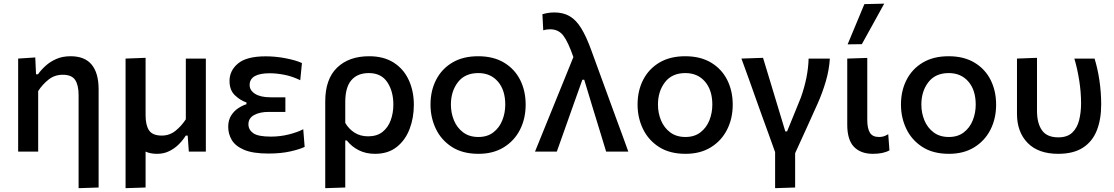

<svg xmlns="http://www.w3.org/2000/svg" viewBox="-20 -810 5953 1026"><path d="M400 195.5V-301.5Q400 -355.5 381.5 -383Q363 -410.5 315.5 -410.5Q272 -410.5 239.8 -385Q207.5 -359.5 184 -323.5V0H77V-497L168.5 -503L172.5 -413H183Q199 -436 223.5 -458.2Q248 -480.5 281.2 -495Q314.5 -509.5 357 -509.5Q433 -509.5 470 -464.5Q507 -419.5 507 -332.5V192Z M651 195.5V-497L758 -501V-194Q758 -140.5 776.8 -113Q795.5 -85.5 844.5 -85.5Q886 -85.5 917.8 -111Q949.5 -136.5 973 -172.5V-497H1080V0H989Q987.5 -21 986 -42.5L983 -85.5H972.5Q958.5 -62 936.5 -39.8Q914.5 -17.5 885.2 -2.8Q856 12 819 12Q783 12 758 0V192Z M1414.5 10.5Q1331 10.5 1284.2 -9.5Q1237.5 -29.5 1218.5 -62Q1199.5 -94.5 1199.5 -132Q1199.5 -168 1215.2 -192.8Q1231 -217.5 1253.8 -232.2Q1276.5 -247 1297 -253V-262.5Q1264 -273.5 1235.2 -301Q1206.5 -328.5 1206.5 -377.5Q1206.5 -433 1252.2 -471Q1298 -509 1400 -509Q1454 -509 1508.5 -498.2Q1563 -487.5 1593.5 -473L1584.5 -381.5Q1540.5 -402.5 1499 -410.5Q1457.5 -418.5 1421.5 -418.5Q1314 -418.5 1314 -355.5Q1314 -327 1343.2 -308.5Q1372.5 -290 1426.5 -290H1505V-212H1415.5Q1368 -212 1337.8 -195.2Q1307.5 -178.5 1307.5 -146Q1307.5 -117 1333 -98.5Q1358.5 -80 1427.5 -80Q1478 -80 1524.2 -91.8Q1570.5 -103.5 1600.5 -119.5L1608 -25Q1582.5 -12.5 1532 -1Q1481.5 10.5 1414.5 10.5Z M1718 195.5V-268Q1718 -387 1781 -448.2Q1844 -509.5 1952.5 -509.5Q2030.5 -509.5 2083.8 -475.5Q2137 -441.5 2164.2 -382.5Q2191.5 -323.5 2191.5 -250Q2191.5 -180.5 2168.8 -120.8Q2146 -61 2100 -24.5Q2054 12 1984 12Q1935.5 12 1897.5 -7Q1859.5 -26 1833 -59.5H1825V192ZM1947 -81.5Q1994.5 -81.5 2024.2 -105.2Q2054 -129 2068 -167.8Q2082 -206.5 2082 -251Q2082 -322.5 2049.5 -371Q2017 -419.5 1951 -419.5Q1890.5 -419.5 1857.8 -381.8Q1825 -344 1825 -264.5V-153Q1844.5 -120 1875.2 -100.8Q1906 -81.5 1947 -81.5Z M2537 12Q2451.5 12 2394.5 -25Q2337.5 -62 2309 -121.8Q2280.5 -181.5 2280.5 -251Q2280.5 -325.5 2310.8 -384Q2341 -442.5 2397.8 -476Q2454.5 -509.5 2535 -509.5Q2617 -509.5 2673.8 -475.2Q2730.5 -441 2759.8 -382.5Q2789 -324 2789 -251Q2789 -176.5 2758.8 -117Q2728.5 -57.5 2672 -22.8Q2615.5 12 2537 12ZM2536.5 -78Q2584.5 -78 2616.5 -102.8Q2648.5 -127.5 2664.2 -167Q2680 -206.5 2680 -251Q2680 -328.5 2640.8 -374Q2601.5 -419.5 2536 -419.5Q2464.5 -419.5 2427 -370.8Q2389.5 -322 2389.5 -251Q2389.5 -206.5 2405.8 -167Q2422 -127.5 2454.8 -102.8Q2487.5 -78 2536.5 -78Z M2839 0Q2866.5 -67.5 2896 -140.5Q2925.5 -213.5 2953.5 -282Q2974.5 -334.5 2998 -391.5Q3021 -448.5 3044 -505Q3016 -586 2990.2 -619.8Q2964.5 -653.5 2919.5 -653.5Q2913.5 -653.5 2903.8 -652.5Q2894 -651.5 2883 -648L2878.5 -734Q2892 -738 2908.5 -740.8Q2925 -743.5 2942.5 -743.5Q2990 -743.5 3024.5 -723.2Q3059 -703 3086.2 -658.5Q3113.5 -614 3139.5 -542L3235 -280.5Q3259 -215 3276.2 -167.8Q3293.5 -120.5 3308 -81.5Q3322 -42 3337.5 0H3219Q3201 -58 3183.5 -116.5Q3165.5 -174.5 3147.5 -233.5L3102 -384H3092L3037.5 -231Q3016 -170.5 2995.8 -113.2Q2975.5 -56 2955.5 0Z M3643.5 12Q3558 12 3501 -25Q3444 -62 3415.5 -121.8Q3387 -181.5 3387 -251Q3387 -325.5 3417.2 -384Q3447.5 -442.5 3504.2 -476Q3561 -509.5 3641.5 -509.5Q3723.5 -509.5 3780.2 -475.2Q3837 -441 3866.2 -382.5Q3895.5 -324 3895.5 -251Q3895.5 -176.5 3865.2 -117Q3835 -57.5 3778.5 -22.8Q3722 12 3643.5 12ZM3643 -78Q3691 -78 3723 -102.8Q3755 -127.5 3770.8 -167Q3786.5 -206.5 3786.5 -251Q3786.5 -328.5 3747.2 -374Q3708 -419.5 3642.5 -419.5Q3571 -419.5 3533.5 -370.8Q3496 -322 3496 -251Q3496 -206.5 3512.2 -167Q3528.5 -127.5 3561.2 -102.8Q3594 -78 3643 -78Z M4122 195.5V3Q4105 -44.5 4087.5 -93.2Q4070 -142 4053 -188L4021.5 -276Q4002 -331 3982 -387Q3961.5 -443 3942 -497L4057.5 -501Q4076.5 -438.5 4099 -364.2Q4121.5 -290 4141.5 -223.5L4176.5 -108H4186Q4205 -154 4223 -198.5Q4241 -243 4259.5 -288.5Q4298.5 -397.5 4301 -497H4414.5Q4411 -437 4392.8 -375Q4374.5 -313 4349.5 -257Q4320 -190.5 4289.5 -124Q4258.5 -57.5 4229 8.5V192Z M4644.5 12Q4579.5 12 4543.5 -25.2Q4507.5 -62.5 4507.5 -144V-497L4614.5 -500.5V-169Q4614.5 -125 4628.2 -101.5Q4642 -78 4677.5 -78Q4690 -78 4701.5 -81.2Q4713 -84.5 4726.5 -93L4733 -6.5Q4700 12 4644.5 12ZM4509.5 -573Q4554 -679.5 4599 -788L4705 -790.5Q4674.5 -735 4645 -681.5Q4615 -627.5 4585.5 -574Z M5051 12Q4965.5 12 4908.5 -25Q4851.5 -62 4823 -121.8Q4794.5 -181.5 4794.5 -251Q4794.5 -325.5 4824.8 -384Q4855 -442.5 4911.8 -476Q4968.5 -509.5 5049 -509.5Q5131 -509.5 5187.8 -475.2Q5244.5 -441 5273.8 -382.5Q5303 -324 5303 -251Q5303 -176.5 5272.8 -117Q5242.5 -57.5 5186 -22.8Q5129.5 12 5051 12ZM5050.5 -78Q5098.5 -78 5130.5 -102.8Q5162.5 -127.5 5178.2 -167Q5194 -206.5 5194 -251Q5194 -328.5 5154.8 -374Q5115.5 -419.5 5050 -419.5Q4978.5 -419.5 4941 -370.8Q4903.5 -322 4903.5 -251Q4903.5 -206.5 4919.8 -167Q4936 -127.5 4968.8 -102.8Q5001.5 -78 5050.5 -78Z M5634.5 12Q5528.5 12 5471.5 -46.2Q5414.5 -104.5 5414.5 -202V-497L5521.5 -501V-217.5Q5521.5 -151.5 5548 -113.8Q5574.5 -76 5635.5 -76Q5683 -76 5709.5 -101Q5736 -126 5746.5 -167.5Q5757 -209 5757 -258.5Q5757 -318 5746.8 -382Q5736.5 -446 5721 -497H5829Q5845.5 -444.5 5855 -380.5Q5864.5 -316.5 5864.5 -252.5Q5864.5 -172 5841 -112.8Q5817.5 -53.5 5766.8 -20.8Q5716 12 5634.5 12Z"/></svg>

Font: Heraclito Medium
Style: Regular
Weight: 500
Designer: Kostas Bartsokas (font) & Cristiano Sobral (main changes)
Foundry: Kostas Bartsokas (font) & Cristiano Sobral (main changes)
Version: Version 1.00;July 8, 2020;FontCreator 13.0.0.2655 64-bit